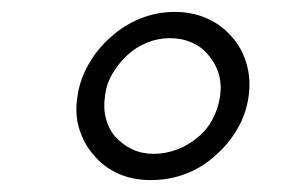

<svg xmlns="http://www.w3.org/2000/svg" viewBox="-20 -603 509 322"><path d="M110 -442Q105 -412 113 -386.5Q121 -361 138 -342Q155 -322 179 -311.5Q203 -301 233 -301Q264 -301 291.5 -311.5Q319 -322 341 -342Q363 -361 378 -386.5Q393 -412 397 -442Q401 -470 393.5 -496Q386 -522 369 -541Q352 -561 327.5 -572Q303 -583 273 -583Q243 -583 215.5 -572Q188 -561 166 -541Q144 -522 129 -496Q114 -470 110 -442ZM156 -441Q158 -461 168 -478.5Q178 -496 193 -510Q208 -524 226.5 -531.5Q245 -539 265 -539Q285 -539 302 -531.5Q319 -524 330 -510Q342 -496 347 -478.5Q352 -461 349 -441Q346 -421 336.5 -403Q327 -385 312 -373Q297 -360 277.5 -352.5Q258 -345 238 -345Q218 -345 202 -352.5Q186 -360 174 -373Q163 -385 158 -403Q153 -421 156 -441Z"/></svg>

Font: Josefin Slab Thin SemiBold
Style: Italic
Weight: 600
Italic angle: -12°
Version: Version 2.000